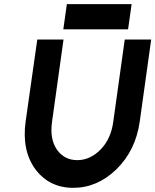

<svg xmlns="http://www.w3.org/2000/svg" viewBox="-20 -890 746 922"><path d="M284 -749H595L612 -870H301ZM159 -700 103 -306Q84 -167 150 -77Q217 12 332 12Q447 12 539 -77Q585 -122 613 -179Q641 -236 651 -306L706 -700H579L524 -306Q513 -223 463 -172Q413 -121 351 -121Q289 -121 253 -172Q218 -223 230 -306L285 -700Z"/></svg>

Font: Unageo
Style: Bold-Italic
Weight: 700
Designer: Richard Sepsi
Foundry: Richard Sepsi
Version: Version 2.000